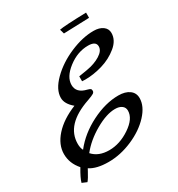

<svg xmlns="http://www.w3.org/2000/svg" viewBox="-204 -888 1067 1149"><g transform="rotate(-30 329.5 -313.5)"><path d="M634 -574Q634 -524 586.5 -485Q539 -446 477.5 -428Q416 -410 359 -410Q344 -410 337 -411V-445Q339 -445 395 -454.5Q451 -464 489.5 -488Q528 -512 528 -542Q528 -578 474 -578Q401 -578 336 -528Q271 -478 271 -423Q271 -368 339 -352Q354 -348 359 -344Q364 -340 364 -330Q364 -320 354.5 -313.5Q345 -307 311 -295Q127 -232 127 -99Q127 -72 137 -53Q198 -131 295 -180Q392 -229 482 -229Q529 -229 557 -208.5Q585 -188 585 -152Q585 -96 533 -40Q481 16 398.5 51.5Q316 87 234 87Q152 87 106 57Q105 58 98 72Q77 112 63 128L30 114Q37 86 71 29Q25 -23 25 -87.5Q25 -152 77.5 -210.5Q130 -269 224 -307Q177 -346 177 -388Q177 -445 237 -504.5Q297 -564 383.5 -601Q470 -638 546 -638Q586 -638 610 -620.5Q634 -603 634 -574ZM424 -169Q365 -169 286.5 -124Q208 -79 159 -17Q199 28 272.5 28Q346 28 416.5 -19.5Q487 -67 487 -122Q487 -144 470 -156.5Q453 -169 424 -169ZM563 -755V-719L386 -713L377 -744Q410 -751 563 -755Z"/></g></svg>

Font: Marck Script
Style: Regular
Weight: 400
Designer: Denis Masharov, Marck Fogel
Foundry: Denis Masharov
Version: Version 1.002